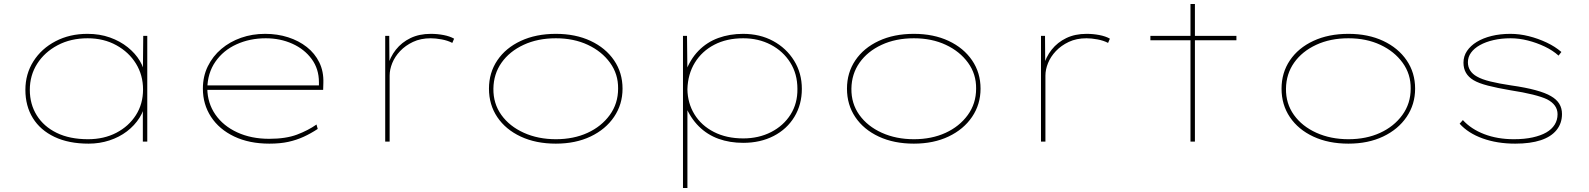

<svg xmlns="http://www.w3.org/2000/svg" viewBox="-20 -703 7889 953"><path d="M420 10Q321 10 250.5 -23.5Q180 -57 143 -117Q106 -177 106 -257Q106 -336 146 -399Q186 -462 256 -498.5Q326 -535 414 -535Q475 -535 525.5 -517Q576 -499 614 -468.5Q652 -438 674 -401Q696 -364 699 -327H689L691 -525H711V0H689V-188L702 -203Q697 -157 672.5 -118.5Q648 -80 610 -51Q572 -22 523 -6Q474 10 420 10ZM417 -12Q496 -12 557.5 -44Q619 -76 654.5 -131.5Q690 -187 690 -259Q690 -330 655 -387Q620 -444 557.5 -478.5Q495 -513 415 -513Q331 -513 266 -478.5Q201 -444 164.5 -386.5Q128 -329 128 -257Q128 -186 162.5 -130.5Q197 -75 261.5 -43.5Q326 -12 417 -12Z M1317 10Q1217 10 1142.5 -25.5Q1068 -61 1027.5 -123Q987 -185 987 -263Q987 -324 1011.5 -374Q1036 -424 1078.5 -460Q1121 -496 1176.5 -515.5Q1232 -535 1296 -535Q1357 -535 1410 -518Q1463 -501 1503 -469.5Q1543 -438 1565 -393Q1587 -348 1585 -291L1584 -257H999V-279H1573L1563 -270V-295Q1563 -361 1527 -410Q1491 -459 1431 -486Q1371 -513 1299 -513Q1220 -513 1154 -483Q1088 -453 1049 -396.5Q1010 -340 1009 -263Q1010 -191 1049 -134.5Q1088 -78 1157.5 -46Q1227 -14 1316 -14Q1399 -14 1454.5 -35Q1510 -56 1551 -85L1557 -63Q1522 -40 1487 -24Q1452 -8 1411.5 1Q1371 10 1317 10Z M1892 0V-525H1912L1913 -377L1903 -371Q1916 -420 1945 -456.5Q1974 -493 2017.5 -514Q2061 -535 2118 -535Q2151 -535 2182 -529Q2213 -523 2234 -511L2225 -490Q2202 -502 2172 -507.5Q2142 -513 2118 -513Q2068 -513 2030 -495Q1992 -477 1966 -449.5Q1940 -422 1927 -390Q1914 -358 1914 -328V0Z M2739 10Q2640 10 2565 -25Q2490 -60 2448.5 -121.5Q2407 -183 2407 -263Q2407 -342 2448.5 -403.5Q2490 -465 2565 -500Q2640 -535 2739 -535Q2837 -535 2911.5 -500Q2986 -465 3028 -403.5Q3070 -342 3070 -263Q3070 -185 3028 -123Q2986 -61 2911.5 -25.5Q2837 10 2739 10ZM2739 -12Q2827 -12 2896 -43.5Q2965 -75 3006.5 -132Q3048 -189 3048 -263Q3049 -335 3008 -391.5Q2967 -448 2897.5 -480.5Q2828 -513 2739 -513Q2649 -513 2579 -480.5Q2509 -448 2469.5 -392Q2430 -336 2429 -263Q2428 -189 2468.5 -132.5Q2509 -76 2580 -44Q2651 -12 2739 -12Z M3370 230V-525H3390L3392 -343L3381 -342Q3405 -408 3447 -451Q3489 -494 3545.5 -514.5Q3602 -535 3668 -535Q3752 -535 3817.5 -499.5Q3883 -464 3921.5 -402Q3960 -340 3960 -262Q3960 -184 3923 -123Q3886 -62 3820 -28Q3754 6 3669 6Q3602 6 3546.5 -14Q3491 -34 3449 -75.5Q3407 -117 3381 -180H3392V230ZM3669 -16Q3746 -16 3807.5 -47.5Q3869 -79 3904 -134.5Q3939 -190 3938 -262Q3938 -336 3902.5 -392.5Q3867 -449 3806 -481Q3745 -513 3669 -513Q3587 -513 3525.5 -481Q3464 -449 3429 -392Q3394 -335 3392 -260Q3393 -191 3427 -135.5Q3461 -80 3523.5 -48Q3586 -16 3669 -16Z M4516 10Q4417 10 4342 -25Q4267 -60 4225.5 -121.5Q4184 -183 4184 -263Q4184 -342 4225.5 -403.5Q4267 -465 4342 -500Q4417 -535 4516 -535Q4614 -535 4688.5 -500Q4763 -465 4805 -403.5Q4847 -342 4847 -263Q4847 -185 4805 -123Q4763 -61 4688.5 -25.5Q4614 10 4516 10ZM4516 -12Q4604 -12 4673 -43.5Q4742 -75 4783.5 -132Q4825 -189 4825 -263Q4826 -335 4785 -391.5Q4744 -448 4674.5 -480.5Q4605 -513 4516 -513Q4426 -513 4356 -480.5Q4286 -448 4246.5 -392Q4207 -336 4206 -263Q4205 -189 4245.5 -132.5Q4286 -76 4357 -44Q4428 -12 4516 -12Z M5147 0V-525H5167L5168 -377L5158 -371Q5171 -420 5200 -456.5Q5229 -493 5272.5 -514Q5316 -535 5373 -535Q5406 -535 5437 -529Q5468 -523 5489 -511L5480 -490Q5457 -502 5427 -507.5Q5397 -513 5373 -513Q5323 -513 5285 -495Q5247 -477 5221 -449.5Q5195 -422 5182 -390Q5169 -358 5169 -328V0Z M5889 0V-683H5911V0ZM5690 -503V-525H6117V-503Z M6673 10Q6574 10 6499 -25Q6424 -60 6382.5 -121.5Q6341 -183 6341 -263Q6341 -342 6382.5 -403.5Q6424 -465 6499 -500Q6574 -535 6673 -535Q6771 -535 6845.5 -500Q6920 -465 6962 -403.5Q7004 -342 7004 -263Q7004 -185 6962 -123Q6920 -61 6845.5 -25.5Q6771 10 6673 10ZM6673 -12Q6761 -12 6830 -43.5Q6899 -75 6940.5 -132Q6982 -189 6982 -263Q6983 -335 6942 -391.5Q6901 -448 6831.5 -480.5Q6762 -513 6673 -513Q6583 -513 6513 -480.5Q6443 -448 6403.5 -392Q6364 -336 6363 -263Q6362 -189 6402.5 -132.5Q6443 -76 6514 -44Q6585 -12 6673 -12Z M7501 10Q7411 10 7339 -16Q7267 -42 7225 -89L7241 -107Q7282 -62 7347.5 -37Q7413 -12 7494 -12Q7547 -12 7587.5 -21Q7628 -30 7655 -45.5Q7682 -61 7696.5 -84Q7711 -107 7711 -136Q7711 -183 7659 -210Q7634 -222 7588 -233.5Q7542 -245 7477 -255Q7412 -266 7365.5 -278Q7319 -290 7294 -305Q7269 -320 7256.5 -341.5Q7244 -363 7244 -392Q7244 -424 7261.5 -450Q7279 -476 7310 -495Q7341 -514 7383.5 -524.5Q7426 -535 7477 -535Q7522 -535 7568 -523.5Q7614 -512 7656.5 -492Q7699 -472 7730 -445L7716 -427Q7687 -453 7647 -472Q7607 -491 7563.5 -502Q7520 -513 7478 -513Q7432 -513 7393 -504Q7354 -495 7325.5 -479Q7297 -463 7281.5 -441.5Q7266 -420 7266 -394Q7266 -371 7277.5 -353Q7289 -335 7311 -323Q7335 -309 7378 -298.5Q7421 -288 7481 -279Q7552 -269 7601.5 -255.5Q7651 -242 7678 -226Q7706 -210 7719.5 -188Q7733 -166 7733 -137Q7733 -91 7706 -57.5Q7679 -24 7627.5 -7Q7576 10 7501 10Z"/></svg>

Font: Lexend Tera Thin
Style: Regular
Weight: 250
Version: Version 1.007